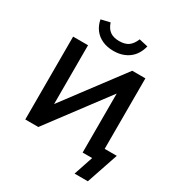

<svg xmlns="http://www.w3.org/2000/svg" viewBox="-247 -1092 1312 1415"><g transform="rotate(30 409.0 -385.0)"><path d="M603 164 658 0H577V-527L591 -521L200 0H89V-705H216V-180L202 -186L592 -705H704V-105H807L716 164ZM398 -762Q345 -762 303.5 -780.5Q262 -799 235.5 -833.5Q209 -868 200 -916L276 -934Q291 -888 320.5 -867Q350 -846 398 -846Q448 -846 477 -867Q506 -888 524 -933L599 -916Q580 -840 527 -801Q474 -762 398 -762Z"/></g></svg>

Font: Nunito Sans 9pt
Style: Bold
Weight: 700
Version: Version 3.101;gftools[0.9.27]